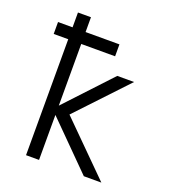

<svg xmlns="http://www.w3.org/2000/svg" viewBox="-143 -894 885 999"><g transform="rotate(20 300.0 -395.0)"><path d="M36 -708H116.5V-790H188.5V-708H376V-642H188.5V-300.5L421.5 -550H514.5L256.5 -276L533.5 0H436.5L188.5 -249V0H116.5V-642H36Z"/></g></svg>

Font: JuliaMono Light
Style: Regular
Weight: 300
Monospace: yes
Designer: cormullion
Foundry: corm
Version: Version 0.054; ttfautohint (v1.8.4)